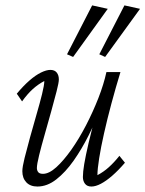

<svg xmlns="http://www.w3.org/2000/svg" viewBox="-20 -681 537 709"><path d="M166 -422.9Q181.6 -422.9 189.5 -413.1Q197.3 -403.3 197.3 -387.7Q197.3 -376 189 -343.8Q180.7 -311.5 168.9 -269Q157.2 -226.6 145 -184.1Q132.8 -141.6 124.5 -107.9Q116.2 -74.2 116.2 -60.5Q116.2 -51.8 121.1 -45.4Q126 -39.1 138.7 -39.1Q161.1 -39.1 188 -63.5Q214.8 -87.9 243.2 -127.9Q271.5 -168 297.4 -217.8Q323.2 -267.6 343.3 -318.8Q363.3 -370.1 373 -415H424.8Q407.2 -357.4 391.6 -299.3Q376 -241.2 364.3 -189Q352.5 -136.7 346.2 -96.7Q339.8 -56.6 339.8 -34.2Q362.3 -45.9 381.8 -63.5Q401.4 -81.1 420.9 -105.5L441.4 -80.1Q417 -51.8 394.5 -32.2Q372.1 -12.7 352.5 -2.4Q333 7.8 317.4 7.8Q301.8 7.8 293.9 -2.4Q286.1 -12.7 286.1 -27.3Q286.1 -45.9 291 -75.2Q295.9 -104.5 307.1 -152.8Q318.4 -201.2 338.9 -276.4H349.6Q332 -230.5 307.1 -180.7Q282.2 -130.9 252 -87.9Q221.7 -44.9 188 -18.6Q154.3 7.8 118.2 7.8Q91.8 7.8 77.1 -7.8Q62.5 -23.4 62.5 -48.8Q62.5 -64.5 70.8 -97.7Q79.1 -130.9 90.8 -173.3Q102.5 -215.8 114.7 -257.8Q127 -299.8 135.3 -333.5Q143.6 -367.2 143.6 -381.8Q121.1 -370.1 101.1 -352.1Q81.1 -334 61.5 -306.6L42 -335Q66.4 -364.3 88.9 -383.8Q111.3 -403.3 131.3 -413.1Q151.4 -422.9 166 -422.9ZM368.2 -470.7 346.7 -480.5 439.5 -661.1 497.1 -648.4ZM250 -470.7 227.5 -480.5 320.3 -661.1 377.9 -648.4Z"/></svg>

Font: Crimson Pro ExtraLight
Style: Italic
Weight: 250
Italic angle: -12°
Designer: Jacques Le Bailly
Foundry: Baron von Fonthausen
Version: Version 1.003